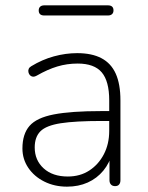

<svg xmlns="http://www.w3.org/2000/svg" viewBox="-20 -691 554 719"><path d="M231 8Q184 8 146 -11Q108 -30 86 -62.5Q64 -95 64 -135Q64 -189 90.5 -219.5Q117 -250 181.5 -262.5Q246 -275 359 -275H400V-238H361Q262 -238 207.5 -229.5Q153 -221 131.5 -199.5Q110 -178 110 -139Q110 -91 143.5 -60.5Q177 -30 234 -30Q280 -30 314.5 -52.5Q349 -75 369 -113.5Q389 -152 389 -201V-315Q389 -387 361 -420Q333 -453 271 -453Q231 -453 194.5 -442Q158 -431 118 -408Q109 -403 102.5 -404Q96 -405 92 -409.5Q88 -414 86.5 -420.5Q85 -427 87.5 -433Q90 -439 97 -443Q138 -468 182 -480Q226 -492 269 -492Q324 -492 360 -473Q396 -454 413.5 -415Q431 -376 431 -315V-16Q431 -6 426 0Q421 6 411 6Q401 6 395.5 0Q390 -6 390 -16V-121H401Q391 -81 367 -52Q343 -23 308.5 -7.5Q274 8 231 8ZM146 -633Q125 -633 125 -652Q125 -661 130.5 -666Q136 -671 146 -671H384Q405 -671 405 -652Q405 -643 399.5 -638Q394 -633 384 -633Z"/></svg>

Font: Nunito ExtraLight
Style: Regular
Weight: 200
Designer: Vernon Adams
Foundry: Vernon Adams
Version: Version 3.602